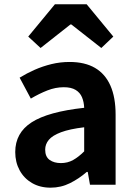

<svg xmlns="http://www.w3.org/2000/svg" viewBox="-20 -863 631 897"><path d="M216.4 13.8Q166.9 13.8 129.6 -7.9Q92.4 -29.5 71.8 -67.2Q51.2 -105 51.2 -152.6Q51.2 -242.2 127.9 -291.6Q204.7 -341 373.3 -359.4Q372.2 -386.8 363.1 -408.6Q354 -430.4 333.4 -442.9Q312.8 -455.5 278.1 -455.5Q239.3 -455.5 201.3 -440.5Q163.3 -425.6 124 -402.4L71.7 -500.1Q105.1 -520.7 142.2 -537.1Q179.3 -553.4 220.3 -563.5Q261.3 -573.5 305.1 -573.5Q376.4 -573.5 424 -545.7Q471.6 -517.8 495.9 -463Q520.1 -408.3 520.1 -327V0H400.4L389.9 -59.9H385.4Q349.3 -28.4 307 -7.3Q264.8 13.8 216.4 13.8ZM264.7 -101.1Q296.1 -101.1 321.6 -115.4Q347.1 -129.7 373.3 -155.8V-268.4Q305.4 -260.3 265.2 -245.2Q225 -230.1 208.1 -209.7Q191.1 -189.3 191.1 -163.8Q191.1 -130.8 211.7 -116Q232.3 -101.1 264.7 -101.1ZM111.9 -692.1 236.5 -843H384.9L509.4 -692.1L453.3 -638.8L313.2 -748.8H309.2L169.6 -638.8Z"/></svg>

Font: Noto Sans SC Thin
Style: Regular
Weight: 100
Designer: Ryoko NISHIZUKA 西塚涼子 (kana, bopomofo & ideographs); Paul D. Hunt (Latin, Greek & Cyrillic); Sandoll Communications 산돌커뮤니
Foundry: Adobe
Version: Version 2.004-H2;hotconv 1.0.118;makeotfexe 2.5.65603